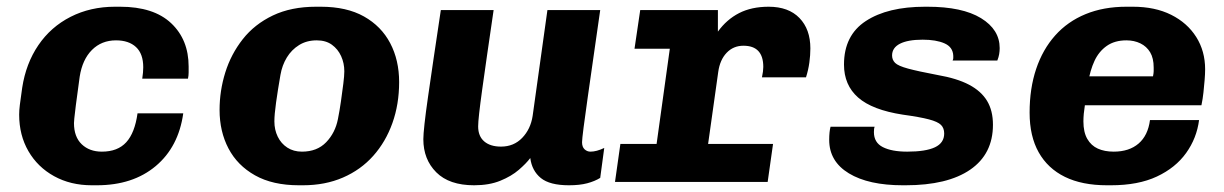

<svg xmlns="http://www.w3.org/2000/svg" viewBox="-20 -541 3640 571"><path d="M253 10Q190 10 141 -17Q92 -44 64.5 -91.5Q37 -139 37 -200Q37 -213 39 -229Q41 -245 46 -280Q57 -352 94 -406.5Q131 -461 190 -491Q249 -521 322 -521H337Q437 -521 489 -472Q541 -423 541 -343Q541 -335 541 -325.5Q541 -316 539 -307H403Q406 -326 406 -341Q406 -381 384.5 -401Q363 -421 325 -421Q282 -421 253.5 -392.5Q225 -364 217 -313Q209 -256 205.5 -227.5Q202 -199 201 -189Q200 -179 200 -175Q200 -134 223 -112Q246 -90 283 -90Q330 -90 355.5 -118Q381 -146 389 -204H525Q511 -104 443 -47Q375 10 268 10Z M869 10Q791 10 738.5 -19.5Q686 -49 659.5 -99.5Q633 -150 633 -214Q633 -271 650 -325.5Q667 -380 702 -424.5Q737 -469 791.5 -495Q846 -521 920 -521H934Q1011 -521 1062.5 -492Q1114 -463 1140.5 -412.5Q1167 -362 1167 -297Q1167 -231 1147 -175Q1127 -119 1090 -77.5Q1053 -36 1000 -13Q947 10 881 10ZM878 -90Q923 -90 950 -118Q977 -146 985 -187Q990 -212 994 -240Q998 -268 1001 -292Q1004 -316 1004 -329Q1004 -353 994.5 -374Q985 -395 967 -408Q949 -421 922 -421Q892 -421 869.5 -407Q847 -393 833 -370Q819 -347 814 -318Q806 -272 801 -236Q796 -200 796 -180Q796 -155 806 -134.5Q816 -114 834.5 -102Q853 -90 878 -90Z M1390 10Q1316 10 1277.5 -28.5Q1239 -67 1239 -127Q1239 -141 1242.5 -173Q1246 -205 1253 -253.5Q1260 -302 1269.5 -367Q1279 -432 1291 -511H1448Q1437 -436 1428.5 -377Q1420 -318 1414 -274.5Q1408 -231 1405 -204Q1402 -177 1402 -165Q1402 -136 1420 -120.5Q1438 -105 1470 -105Q1508 -105 1533 -131Q1558 -157 1564 -196L1608 -511H1765Q1755 -442 1745.5 -375Q1736 -308 1728 -252.5Q1720 -197 1715.5 -161.5Q1711 -126 1711 -118Q1711 -104 1718.5 -97Q1726 -90 1736 -90Q1754 -90 1777 -101L1765 -12Q1749 -2 1726.5 4Q1704 10 1672 10Q1615 10 1588.5 -11.5Q1562 -33 1557 -71Q1545 -55 1523 -36Q1501 -17 1468 -3.5Q1435 10 1390 10Z M1917 0 1972 -396H1867L1884 -511H2115V-447Q2141 -483 2178 -502Q2215 -521 2266 -521Q2325 -521 2357.5 -487.5Q2390 -454 2390 -397Q2390 -377 2387 -355Q2384 -333 2377 -311H2246Q2248 -320 2249 -328Q2250 -336 2250 -342Q2250 -405 2191 -405Q2161 -405 2141 -384Q2121 -363 2116 -327L2070 0ZM1809 0 1825 -113H2279L2263 0Z M2665 10Q2563 10 2504.5 -25.5Q2446 -61 2446 -125Q2446 -137 2447 -147Q2448 -157 2450 -164H2581Q2580 -161 2579.5 -158Q2579 -155 2579 -148Q2579 -117 2605.5 -103.5Q2632 -90 2678 -90Q2733 -90 2760.5 -103Q2788 -116 2788 -144Q2788 -160 2778.5 -169.5Q2769 -179 2742.5 -186Q2716 -193 2665 -200Q2574 -214 2532 -251Q2490 -288 2490 -349Q2490 -436 2555 -478.5Q2620 -521 2731 -521H2738Q2842 -521 2897.5 -487Q2953 -453 2953 -398Q2953 -389 2951.5 -380Q2950 -371 2946 -361H2813Q2815 -365 2815 -368Q2815 -371 2815 -375Q2814 -401 2789 -412Q2764 -423 2724 -423Q2680 -423 2656.5 -411Q2633 -399 2633 -376Q2633 -363 2642 -354Q2651 -345 2680.5 -337Q2710 -329 2768 -318Q2826 -308 2862 -289Q2898 -270 2915.5 -241Q2933 -212 2933 -170Q2933 -83 2865.5 -36.5Q2798 10 2673 10Z M3272 10Q3198 10 3147 -15Q3096 -40 3069 -88Q3042 -136 3042 -206Q3042 -278 3061.5 -336Q3081 -394 3118 -435.5Q3155 -477 3208.5 -499Q3262 -521 3330 -521H3349Q3415 -521 3463 -497Q3511 -473 3537.5 -431Q3564 -389 3564 -335Q3564 -321 3562.5 -303Q3561 -285 3559 -266Q3557 -247 3553 -228H3138L3215 -278Q3211 -257 3206.5 -229Q3202 -201 3202 -180Q3202 -148 3213.5 -128Q3225 -108 3245 -99Q3265 -90 3292 -90Q3338 -90 3366 -114Q3394 -138 3400 -184H3546Q3539 -130 3507.5 -86Q3476 -42 3420.5 -16Q3365 10 3284 10ZM3216 -295 3150 -314H3409Q3411 -324 3411 -329.5Q3411 -335 3411 -340Q3411 -368 3400.5 -385.5Q3390 -403 3371.5 -412Q3353 -421 3330 -421Q3295 -421 3271.5 -404.5Q3248 -388 3235 -360Q3222 -332 3216 -295Z"/></svg>

Font: Chivo Mono
Style: Bold Italic
Weight: 700
Italic angle: -8.05°
Monospace: yes
Version: Version 1.008